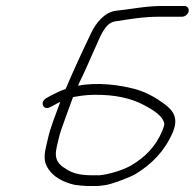

<svg xmlns="http://www.w3.org/2000/svg" viewBox="-20 -661 652 643"><path d="M224.6 -336C246.2 -339.5 264.6 -343.1 294.3 -343.5C364.3 -344.5 419.5 -332.1 462.3 -309C485.7 -296.9 516 -278.8 525.8 -259C529.1 -253 530.5 -247.7 530.1 -243C528.7 -237 526.5 -230.3 523.5 -223C501.2 -169.1 464.7 -134.1 420.9 -108C396.3 -92.7 344.8 -76.6 313.1 -74H287.1C249 -74 220.9 -80.9 200.2 -96C176.7 -109.2 160.4 -127.3 169.6 -167L176.3 -196C178.7 -206.7 181.9 -217.7 185.9 -229C198.1 -264.1 211.4 -300 224.6 -336ZM611.7 -622.5C613.9 -632.1 607.5 -641 598 -641H522C467 -641 417.5 -629.8 368.3 -625C330.5 -620.4 301 -584.3 285 -550C255.8 -489.2 226.3 -425.5 199.8 -363C182.4 -357.6 161.4 -346.5 148.5 -340L134.6 -332C112.5 -319.2 124.3 -290.2 147.7 -302L161.3 -309C166.8 -312.3 173.6 -316 181.9 -320C181.4 -318 180.5 -315.7 179.3 -313C165.2 -273.5 150 -238.2 140.5 -197L133.6 -167C125.6 -132.6 129.5 -113 142.7 -94C161 -67.5 191.1 -51 229.7 -42L251.6 -39.5C260.4 -38.5 269.4 -38 278.8 -38H305.8C315.9 -38.7 326.6 -40 337.7 -42C359.6 -46.2 417.6 -67.9 435.2 -79C487.6 -111.1 529.9 -153.2 557.9 -216C579.9 -267.2 558.9 -291.5 530.3 -313C502.4 -333.3 471.2 -352.3 430.8 -363C381.5 -376.5 307.4 -386.6 241.3 -374C245.8 -384.7 250.4 -394.7 255.3 -404C270.3 -435.2 284.9 -471 299.5 -502.5C314.4 -534.6 330.7 -583.7 364 -589C412 -596.7 459.9 -605 513.7 -605H589.7C599.2 -605 609.5 -612.8 611.7 -622.5Z"/></svg>

Font: HoneyBee
Style: LitIt
Weight: 300
Foundry: Cannot Into Space Fonts
Version: Version 0.89